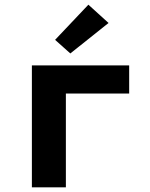

<svg xmlns="http://www.w3.org/2000/svg" viewBox="-20 -799 640 819"><path d="M116 0V-520H531V-400H261V0ZM280 -571 215 -629 357 -779 443 -701Z"/></svg>

Font: Iosevka Custom Heavy Extended
Style: Regular
Weight: 900
Width: 7
Monospace: yes
Designer: Belleve Invis
Foundry: Belleve Invis
Version: Version 11.2.4; ttfautohint (v1.8.4)